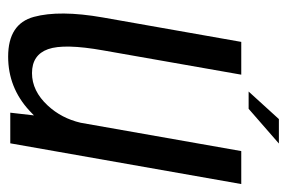

<svg xmlns="http://www.w3.org/2000/svg" viewBox="-142 -590 738 495"><g transform="rotate(90 227.5 -343.0)"><path d="M271 0 278 -61Q272 -55 266 -49.5Q206.5 5.5 126.5 5.5Q42 5.5 24 -60.8Q6 -127 25.5 -238.5L88.5 -595.5H173L110.5 -240Q92.5 -139 107.2 -97.5Q122 -56 169 -56Q215 -56 252.5 -96.5Q285.5 -132 297 -181.5L370 -595.5H455L350 0ZM216.5 -614.5 287.5 -692.5H350.5L261 -614.5Z"/></g></svg>

Font: Anybody
Style: Italic
Weight: 400
Italic angle: -10°
Designer: Tyler Finck
Foundry: Etcetera Type Company
Version: Version 1.010; ttfautohint (v1.8.3) -l 8 -r 50 -G 200 -x 14 